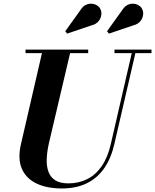

<svg xmlns="http://www.w3.org/2000/svg" viewBox="-20 -1023 854 1057"><path d="M320.5 14.5Q239 14.5 181.6 -12.5Q124.3 -39.5 100.4 -93.8Q76.5 -148 95.5 -230L215.5 -750H370.5L250.5 -240Q239.5 -193 237.4 -152Q235.3 -111 245.9 -79.9Q256.5 -48.8 283.3 -31.1Q310 -13.5 356.3 -13.5Q413.3 -13.5 459.9 -36.8Q506.5 -60 539.8 -108Q573 -156 590 -230L709.8 -750H729.8L609.5 -230Q591.5 -151.5 553.8 -97Q516 -42.5 457.8 -14Q399.5 14.5 320.5 14.5ZM120.5 -730.5V-750H465.5V-730.5ZM610.3 -730.5V-750H814V-730.5ZM579.5 -838 569.3 -851 655 -970.5Q666.5 -988 681.4 -995.5Q696.3 -1003 711.6 -1002.6Q727 -1002.3 739.8 -995.8Q752.5 -989.3 759.3 -979Q770 -963 768 -942.9Q766 -922.7 752.5 -906.2Q739 -889.7 715 -883.7ZM349.5 -838 339.3 -851 425 -970.5Q436.5 -988 451.4 -995.5Q466.3 -1003 481.6 -1002.6Q497 -1002.3 509.8 -995.8Q522.5 -989.3 529.3 -979Q540 -963 538 -942.9Q536 -922.7 522.5 -906.2Q509 -889.7 485 -883.7Z"/></svg>

Font: Bodoni Moda
Style: Italic
Weight: 400
Italic angle: -13°
Designer: Owen Earl
Foundry: indestructible type
Version: Version 2.005